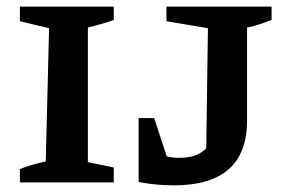

<svg xmlns="http://www.w3.org/2000/svg" viewBox="-20 -550 861 579"><path d="M40 0V-40Q74 -54 118 -63L128 -465L40 -486V-530H323V-490Q307 -484 290 -479Q273 -474 245 -467V-61L323 -45V0ZM398 -1V-194H445L483 -78Q503 -74 520 -74Q576 -74 602 -103L607 -465L482 -486V-530H799V-490Q784 -484 765 -477.5Q746 -471 725 -467V-186Q725 9 504 9Q479 9 452.5 6.5Q426 4 398 -1Z"/></svg>

Font: Piazzolla SC SemiBold
Style: Regular
Weight: 600
Designer: Juan Pablo del Peral
Foundry: Huerta Tipografica
Version: Version 1.330